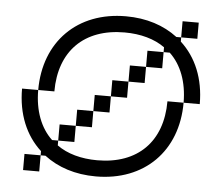

<svg xmlns="http://www.w3.org/2000/svg" viewBox="-42 -546 660 592"><g transform="rotate(5 287.5 -250.0)"><path d="M75 -250H25C25 -171 52 -107 100 -63V-50H115C157 -18 211 0 275 0C425 0 525 -100 525 -250H475C475 -125 400 -50 275 -50C225 -50 182 -62 150 -85V-100H131C95 -134 75 -186 75 -250ZM50 0H100V-50H50ZM75 -250H125C125 -375 200 -450 325 -450C375 -450 418 -438 450 -415V-400H469C505 -366 525 -314 525 -250H575C575 -329 548 -393 500 -437V-450H485C443 -482 389 -500 325 -500C175 -500 75 -400 75 -250ZM150 -100H200V-150H150ZM200 -150H250V-200H200ZM250 -200H300V-250H250ZM300 -250H350V-300H300ZM350 -300H400V-350H350ZM400 -350H450V-400H400ZM500 -450H550V-500H500Z"/></g></svg>

Font: LS-VG5000 Light Shifted
Style: Regular
Weight: 400
Designer: Justin Bihan, 2021
Foundry: Justin Bihan, 2021
Version: Version 1.000;Glyphs 3.1.2 (3151)